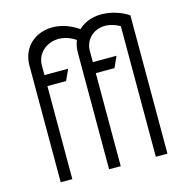

<svg xmlns="http://www.w3.org/2000/svg" viewBox="-105 -799 835 893"><g transform="rotate(-15 312.5 -353.0)"><path d="M592 0V-666C541 -702 424 -734 351 -664C227 -751 78 -696 78 -561V0H134V-448H224C232 -466 240 -483 248 -501H134V-549C134 -627 230 -682 322 -620C315 -602 311 -583 311 -561V0H367V-448H457C465 -466 473 -483 481 -501H367V-557C367 -623 441 -682 536 -629V0Z"/></g></svg>

Font: Advent Pro
Style: Regular
Weight: 400
Designer: Andreas Kalpakidis
Foundry: Andreas Kalpakidis
Version: Version 2.002 2008